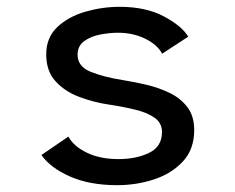

<svg xmlns="http://www.w3.org/2000/svg" viewBox="-20 -532 690 563"><path d="M323.5 11Q243 11 185.2 -14.5Q127.5 -40 101.5 -77.5L180.5 -131.5Q196 -103 234.8 -84.2Q273.5 -65.5 327.5 -65.5Q379.5 -65.5 417.2 -83.8Q455 -102 455 -145Q455 -171 434 -186.2Q413 -201.5 377.5 -210.2Q342 -219 298.5 -225.5Q254.5 -232 212.5 -247.8Q170.5 -263.5 143 -293.5Q115.5 -323.5 115.5 -372.5Q115.5 -422 148.2 -452.8Q181 -483.5 230.5 -497.8Q280 -512 331 -512Q408 -512 460.8 -483.8Q513.5 -455.5 532 -424.5L455.5 -374.5Q441.5 -401 405.8 -418.5Q370 -436 325.5 -436Q302 -436 274.2 -430.8Q246.5 -425.5 227 -411.5Q207.5 -397.5 207.5 -371.5Q207.5 -337 245.8 -321.5Q284 -306 341 -297Q373 -292 409.2 -283.5Q445.5 -275 477.5 -259.5Q509.5 -244 529.5 -217.8Q549.5 -191.5 549.5 -150.5Q549.5 -94.5 516.5 -58.8Q483.5 -23 431.8 -6Q380 11 323.5 11Z"/></svg>

Font: Trispace
Style: Regular
Weight: 400
Designer: Tyler Finck
Foundry: Etcetera Type Company
Version: Version 1.210; ttfautohint (v1.8.3)